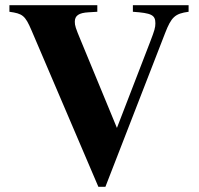

<svg xmlns="http://www.w3.org/2000/svg" viewBox="-20 -696 762 734"><path d="M701 -676H488V-651C559 -646 574 -639 574 -607C574 -591 571 -580 554 -536L427 -207L289 -541C269 -589 266 -598 266 -613C266 -636 281 -647 319 -649L352 -651V-676H16V-651C66 -644 76 -637 100 -581L356 18H383L611 -569C635 -631 649 -644 701 -651Z"/></svg>

Font: XITS
Style: Bold
Weight: 700
Designer: MicroPress Inc., with final additions and corrections provided by Coen Hoffman, Elsevier (retired)
Version: Version 1.107